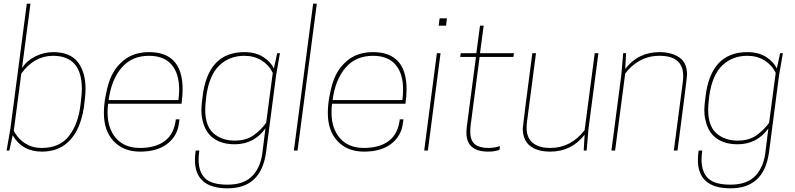

<svg xmlns="http://www.w3.org/2000/svg" viewBox="-20 -820 4330 1046"><path d="M208 6Q101 6 49 -83L31 0H16L37 -122L126 -800H146L100 -450Q129 -492 175 -514Q221 -536 269 -536Q362 -536 404 -481.5Q446 -427 446 -337Q446 -309 442 -277Q435 -192 407.5 -128.5Q380 -65 330.5 -29.5Q281 6 208 6ZM208 -14Q305 -14 356 -79.5Q407 -145 419 -253Q426 -307 426 -335Q426 -516 269 -516Q166 -516 96 -419L55 -107Q66 -86 86 -64.5Q106 -43 136 -28.5Q166 -14 208 -14Z M743 6Q653 6 599.5 -50.5Q546 -107 546 -204Q546 -246 554.5 -293.5Q563 -341 575 -376Q599 -447 654 -491.5Q709 -536 792 -536Q975 -536 975 -333Q975 -303 969 -255H569Q566 -231 566 -209Q566 -119 612.5 -66.5Q659 -14 743 -14Q828 -14 878.5 -52.5Q929 -91 938 -170H958L952 -131Q938 -69 884.5 -31.5Q831 6 743 6ZM952 -275Q956 -305 956 -332Q956 -420 914.5 -468Q873 -516 792 -516Q697 -516 641.5 -450Q586 -384 572 -275Z M1220 206Q1042 206 1042 51Q1042 33 1046 0H1066Q1062 27 1062 49Q1062 117 1097.5 151.5Q1133 186 1220 186Q1311 186 1357 136Q1403 86 1411 0L1426 -120Q1363 -34 1259 -34Q1188 -34 1142.5 -67Q1097 -100 1083 -167Q1077 -191 1077 -220Q1077 -245 1084 -297Q1114 -536 1311 -536Q1373 -536 1414 -509.5Q1455 -483 1472 -447L1490 -530H1505L1484 -408L1429 13Q1401 206 1220 206ZM1259 -54Q1321 -54 1361.5 -83Q1402 -112 1430 -151L1466 -423Q1446 -465 1405.5 -490.5Q1365 -516 1311 -516Q1230 -516 1175 -463.5Q1120 -411 1104 -297Q1098 -248 1098 -224Q1098 -133 1143.5 -93.5Q1189 -54 1259 -54Z M1601 0H1581L1686 -800H1706Z M1963 6Q1873 6 1819.5 -50.5Q1766 -107 1766 -204Q1766 -246 1774.5 -293.5Q1783 -341 1795 -376Q1819 -447 1874 -491.5Q1929 -536 2012 -536Q2195 -536 2195 -333Q2195 -303 2189 -255H1789Q1786 -231 1786 -209Q1786 -119 1832.5 -66.5Q1879 -14 1963 -14Q2048 -14 2098.5 -52.5Q2149 -91 2158 -170H2178L2172 -131Q2158 -69 2104.5 -31.5Q2051 6 1963 6ZM2172 -275Q2176 -305 2176 -332Q2176 -420 2134.5 -468Q2093 -516 2012 -516Q1917 -516 1861.5 -450Q1806 -384 1792 -275Z M2311 0H2291L2360 -530H2380ZM2410 -680H2370L2375 -720H2415Z M2640 6Q2521 6 2521 -97Q2521 -111 2523 -129L2573 -510H2487L2490 -530H2575L2595 -680H2615L2595 -530H2780L2777 -510H2593L2544 -137Q2542 -118 2542 -103Q2542 -54 2567.5 -34Q2593 -14 2640 -14Q2661 -14 2679 -17.5Q2697 -21 2704 -24Q2703 -17 2702.5 -12.5Q2702 -8 2701.5 -6Q2701 -4 2699 -3Q2697 -2 2692.5 -1Q2688 0 2681 2Q2666 6 2640 6Z M2978 6Q2907 6 2867.5 -25.5Q2828 -57 2828 -121Q2830 -149 2880 -530H2900L2851 -156Q2849 -139 2849 -124Q2849 -68 2883 -41Q2917 -14 2978 -14Q3090 -14 3165 -111L3220 -530H3240L3186 -118L3176 0H3160L3165 -86Q3093 6 2978 6Z M3671 0H3651L3700 -374Q3702 -391 3702 -406Q3702 -516 3573 -516Q3512 -516 3464 -488.5Q3416 -461 3386 -419L3331 0H3311L3365 -412L3375 -530H3391L3386 -444Q3456 -536 3573 -536Q3638 -536 3680.5 -507.5Q3723 -479 3723 -412Q3723 -397 3671 0Z M3960 206Q3782 206 3782 51Q3782 33 3786 0H3806Q3802 27 3802 49Q3802 117 3837.5 151.5Q3873 186 3960 186Q4051 186 4097 136Q4143 86 4151 0L4166 -120Q4103 -34 3999 -34Q3928 -34 3882.5 -67Q3837 -100 3823 -167Q3817 -191 3817 -220Q3817 -245 3824 -297Q3854 -536 4051 -536Q4113 -536 4154 -509.5Q4195 -483 4212 -447L4230 -530H4245L4224 -408L4169 13Q4141 206 3960 206ZM3999 -54Q4061 -54 4101.5 -83Q4142 -112 4170 -151L4206 -423Q4186 -465 4145.5 -490.5Q4105 -516 4051 -516Q3970 -516 3915 -463.5Q3860 -411 3844 -297Q3838 -248 3838 -224Q3838 -133 3883.5 -93.5Q3929 -54 3999 -54Z"/></svg>

Font: Tanohe Sans Thin
Style: Italic
Weight: 100
Designer: Village Type and Design LLC & Cristiano Sobral
Foundry: Cooper Hewitt Smithsonian Design Museum
Version: Version 1.00;September 29, 2021;FontCreator 13.0.0.2655 64-b